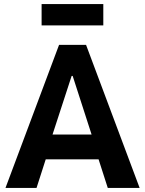

<svg xmlns="http://www.w3.org/2000/svg" viewBox="-20 -926 715 946"><path d="M7 0 271 -705H404L668 0H511L448 -196L503 -141H167L223 -196L160 0ZM333 -552 229 -233 214 -263H456L441 -233L338 -552ZM185 -801V-906H489V-801Z"/></svg>

Font: Nunito Sans 7pt Condensed ExtraBold
Style: Regular
Weight: 800
Width: 3
Designer: Vernon Adams
Foundry: Vernon Adams
Version: Version 3.101;gftools[0.9.27]